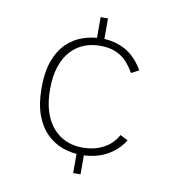

<svg xmlns="http://www.w3.org/2000/svg" viewBox="-79 -774 808 849"><g transform="rotate(10 325.0 -350.0)"><path d="M327 -85Q283 -85 242.8 -99.2Q202.5 -113.5 170.8 -144.5Q139 -175.5 120.5 -225.5Q102 -275.5 102 -347Q102 -419.5 120.5 -469.5Q139 -519.5 170.8 -550Q202.5 -580.5 242.8 -594.2Q283 -608 327 -608Q384 -608 431.5 -582.8Q479 -557.5 514 -498L480 -480Q465.5 -505.5 446 -527.2Q426.5 -549 397.2 -562Q368 -575 324 -575Q286.5 -575 253.2 -561.8Q220 -548.5 194.5 -520.8Q169 -493 154.5 -449.8Q140 -406.5 140 -347Q140 -288 154.5 -245Q169 -202 194.5 -173.8Q220 -145.5 253.2 -131.8Q286.5 -118 324 -118Q365.5 -118 396.8 -129.5Q428 -141 449.2 -160Q470.5 -179 482 -202L517 -184Q495 -149.5 465.2 -127.8Q435.5 -106 400.5 -95.5Q365.5 -85 327 -85ZM305 0V-110H338V0ZM305 -580V-700H338V-580Z"/></g></svg>

Font: Trispace Thin Thin
Style: Regular
Weight: 250
Version: Version 1.210